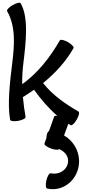

<svg xmlns="http://www.w3.org/2000/svg" viewBox="-20 -852 629 1382"><path d="M370 -13 332 93C323 93 315 114 314 142L300 181C296 190 317 206 347 217C375 227 400 229 405 221C441 236 468 264 470 302C473 365 410 410 344 395C335 393 321 416 314 446C307 477 309 503 319 505C442 534 556 429 549 298C545 223 502 158 441 123L472 39C477 42 483 46 489 49C497 54 517 36 532 9C548 -18 554 -44 545 -49C450 -104 358 -168 290 -254C377 -325 453 -407 509 -505C514 -514 496 -533 469 -549C442 -564 416 -570 411 -562C341 -440 253 -327 140 -246C139 -296 142 -346 148 -395C166 -543 188 -726 129 -828C124 -837 98 -831 71 -815C44 -800 26 -780 31 -772C94 -662 84 -530 69 -405C52 -267 32 -104 53 10C54 20 81 23 111 18C142 12 166 0 164 -10C156 -57 149 -105 145 -153C172 -170 199 -188 225 -206C274 -138 329 -73 392 -19C380 -20 372 -18 370 -13Z"/></svg>

Font: Nupuram SemiBold
Style: Regular
Weight: 600
Designer: Santhosh Thottingal (santhosh.thottingal@gmail.com)
Foundry: SMC
Version: Version 1.000